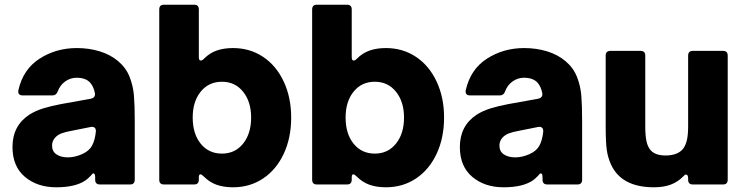

<svg xmlns="http://www.w3.org/2000/svg" viewBox="-20 -783 3164 815"><path d="M33 -159Q33 -249 104 -296Q131 -313 163.5 -323Q196 -333 238 -341L366 -364Q375 -366 379.5 -371.5Q384 -377 383 -387Q377 -417 362 -433Q343 -453 305 -453Q279 -453 257 -437.5Q235 -422 225 -395Q219 -378 203 -378H76Q65 -378 60.5 -384Q56 -390 58 -400Q78 -489 148 -534Q218 -579 306 -579Q358 -579 403.5 -565Q449 -551 482 -523Q515 -495 530 -457Q545 -419 548.5 -378Q552 -337 552 -269V-20Q552 0 532 0H404Q384 0 384 -20V-29Q384 -47 377 -47Q372 -47 368 -40Q355 -26 344 -18Q301 12 219 12Q138 12 85.5 -32.5Q33 -77 33 -159ZM329 -129Q358 -142 370.5 -164.5Q383 -187 387 -225V-227Q387 -237 381 -241.5Q375 -246 365 -244L285 -228Q257 -223 241.5 -217Q226 -211 216 -201Q201 -186 201 -165Q201 -140 220 -127.5Q239 -115 268 -115Q298 -115 329 -129Z M846 -33Q836 -43 831 -43Q824 -43 824 -31V-20Q824 0 804 0H676Q656 0 656 -20V-743Q656 -763 676 -763H804Q824 -763 824 -743V-541Q824 -526 832 -526Q839 -526 846 -534Q870 -558 900 -568.5Q930 -579 969 -579Q1041 -579 1097 -541.5Q1153 -504 1184.5 -436.5Q1216 -369 1216 -284Q1216 -198 1184.5 -130.5Q1153 -63 1097 -25.5Q1041 12 969 12Q930 12 900 1.5Q870 -9 846 -33ZM1046 -284Q1046 -351 1012 -393.5Q978 -436 922 -436Q866 -436 832 -394Q798 -352 798 -284Q798 -215 832 -173Q866 -131 922 -131Q978 -131 1012 -173.5Q1046 -216 1046 -284Z M1495 -33Q1485 -43 1480 -43Q1473 -43 1473 -31V-20Q1473 0 1453 0H1325Q1305 0 1305 -20V-743Q1305 -763 1325 -763H1453Q1473 -763 1473 -743V-541Q1473 -526 1481 -526Q1488 -526 1495 -534Q1519 -558 1549 -568.5Q1579 -579 1618 -579Q1690 -579 1746 -541.5Q1802 -504 1833.5 -436.5Q1865 -369 1865 -284Q1865 -198 1833.5 -130.5Q1802 -63 1746 -25.5Q1690 12 1618 12Q1579 12 1549 1.5Q1519 -9 1495 -33ZM1695 -284Q1695 -351 1661 -393.5Q1627 -436 1571 -436Q1515 -436 1481 -394Q1447 -352 1447 -284Q1447 -215 1481 -173Q1515 -131 1571 -131Q1627 -131 1661 -173.5Q1695 -216 1695 -284Z M1932 -159Q1932 -249 2003 -296Q2030 -313 2062.5 -323Q2095 -333 2137 -341L2265 -364Q2274 -366 2278.5 -371.5Q2283 -377 2282 -387Q2276 -417 2261 -433Q2242 -453 2204 -453Q2178 -453 2156 -437.5Q2134 -422 2124 -395Q2118 -378 2102 -378H1975Q1964 -378 1959.5 -384Q1955 -390 1957 -400Q1977 -489 2047 -534Q2117 -579 2205 -579Q2257 -579 2302.5 -565Q2348 -551 2381 -523Q2414 -495 2429 -457Q2444 -419 2447.5 -378Q2451 -337 2451 -269V-20Q2451 0 2431 0H2303Q2283 0 2283 -20V-29Q2283 -47 2276 -47Q2271 -47 2267 -40Q2254 -26 2243 -18Q2200 12 2118 12Q2037 12 1984.5 -32.5Q1932 -77 1932 -159ZM2228 -129Q2257 -142 2269.5 -164.5Q2282 -187 2286 -225V-227Q2286 -237 2280 -241.5Q2274 -246 2264 -244L2184 -228Q2156 -223 2140.5 -217Q2125 -211 2115 -201Q2100 -186 2100 -165Q2100 -140 2119 -127.5Q2138 -115 2167 -115Q2197 -115 2228 -129Z M2573 -86Q2560 -115 2555.5 -147.5Q2551 -180 2551 -250V-547Q2551 -567 2571 -567H2699Q2719 -567 2719 -547V-248Q2719 -206 2724.5 -182Q2730 -158 2743 -144Q2763 -123 2805 -123Q2857 -123 2880 -152Q2891 -167 2896 -189.5Q2901 -212 2901 -248V-547Q2901 -567 2921 -567H3049Q3069 -567 3069 -547V-20Q3069 0 3049 0H2921Q2901 0 2901 -20V-25Q2901 -42 2892 -42Q2887 -42 2881 -35Q2858 -11 2827.5 0.5Q2797 12 2756 12Q2617 12 2573 -86Z"/></svg>

Font: Open Sauce Two Black
Style: Regular
Weight: 900
Designer: Alfredo Marco Pradil
Foundry: Creative Sauce Fz LLC
Version: Version 1.477